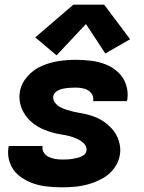

<svg xmlns="http://www.w3.org/2000/svg" viewBox="-20 -794 616 822"><path d="M246 8Q275 8 305 5Q335 2 364.5 -7Q394 -16 422 -32Q450 -48 469 -74Q488 -100 493 -130Q496 -146 494.5 -161.5Q493 -177 488.5 -191.5Q484 -206 476.5 -219Q469 -232 459 -243Q449 -254 437.5 -263.5Q426 -273 413 -280.5Q400 -288 386 -293.5Q372 -299 357 -303Q342 -307 326.5 -309.5Q311 -312 296 -315.5Q281 -319 266.5 -323.5Q252 -328 238.5 -335Q225 -342 215.5 -354.5Q206 -367 208 -383Q211 -396 224 -404Q237 -412 250.5 -414.5Q264 -417 277.5 -418Q291 -419 304 -419Q323 -419 340.5 -414.5Q358 -410 370 -396Q382 -382 379 -363Q379 -362 378 -361H523Q524 -364 525 -368Q530 -401 519.5 -432Q509 -463 486 -484.5Q463 -506 433 -518Q403 -530 370 -534Q337 -538 304 -538Q268 -538 231.5 -532.5Q195 -527 159.5 -512Q124 -497 97.5 -467Q71 -437 65 -401Q62 -385 63.5 -369Q65 -353 69.5 -339Q74 -325 81.5 -312Q89 -299 99 -287.5Q109 -276 120.5 -267Q132 -258 145 -250.5Q158 -243 172 -237.5Q186 -232 201 -227.5Q216 -223 231 -220.5Q246 -218 261.5 -215Q277 -212 291.5 -207Q306 -202 319 -195Q332 -188 342.5 -176Q353 -164 350 -148Q348 -136 337 -129Q326 -122 314.5 -119Q303 -116 291.5 -114Q280 -112 268.5 -111.5Q257 -111 246 -111Q231 -111 216.5 -113.5Q202 -116 189 -122Q176 -128 168 -140Q160 -152 162 -167L163 -169H18Q17 -166 16 -162Q11 -128 22.5 -96.5Q34 -65 58.5 -44.5Q83 -24 113.5 -12Q144 0 177.5 4Q211 8 246 8ZM222 -557 348 -691 431 -565 537 -626 426 -774H294L131 -634Z"/></svg>

Font: Iosevka Sparkle Heavy Oblique
Style: Regular
Weight: 900
Italic angle: -9°
Designer: Belleve Invis
Foundry: Belleve Invis
Version: Version 4.5.0; ttfautohint (v1.8.3)